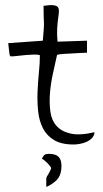

<svg xmlns="http://www.w3.org/2000/svg" viewBox="-20 -574 411 764"><path d="M138.7 -354.5Q129.9 -357.4 114.7 -356.9Q99.6 -356.4 82.5 -355Q65.4 -353.5 49.8 -351.6Q34.2 -349.6 23.4 -349.6Q18.6 -349.6 17.1 -363.8Q15.6 -377.9 12.7 -402.3L150.4 -412.1Q153.3 -446.3 154.3 -460.9Q155.3 -475.6 154.8 -485.8Q154.3 -496.1 153.8 -509.3Q153.3 -522.5 153.3 -550.8Q178.7 -554.7 191.9 -553.2Q205.1 -551.8 210 -545.9Q214.8 -540 214.4 -528.8Q213.9 -517.6 211.4 -501Q209 -484.4 207.5 -460.9Q206.1 -437.5 209 -408.2L326.2 -412.1V-364.3Q318.4 -364.3 301.8 -363.3Q285.2 -362.3 266.1 -361.3Q247.1 -360.4 231 -359.4Q214.8 -358.4 207 -355.5Q199.2 -320.3 190.4 -280.3Q181.6 -240.2 178.7 -201.2Q175.8 -162.1 180.7 -128.4Q185.5 -94.7 205.1 -72.8Q224.6 -50.8 260.7 -42.5Q296.9 -34.2 356.4 -47.9Q354.5 -33.2 345.2 -23.9Q335.9 -14.6 323.7 -9.3Q311.5 -3.9 297.9 -1.5Q284.2 1 273.4 1Q223.6 1 194.3 -17.1Q165 -35.2 150.4 -64.5Q135.7 -93.8 131.8 -131.3Q127.9 -168.9 129.4 -208Q130.9 -247.1 134.8 -285.2Q138.7 -323.2 138.7 -354.5ZM183.6 95.7Q183.6 92.8 178.7 86.4Q173.8 80.1 168 74.2Q162.1 68.4 155.8 63.5Q149.4 58.6 146.5 57.6Q152.3 45.9 157.7 42Q163.1 38.1 173.8 38.1Q201.2 38.1 212.9 49.8Q224.6 61.5 224.6 85.9Q224.6 116.2 211.9 134.8Q199.2 153.3 165 169.9Q164.1 168 164.1 161.1Q164.1 154.3 164.1 151.4Q164.1 148.4 164.1 141.1Q164.1 133.8 165 132.8Q165 130.9 168.5 125.5Q171.9 120.1 175.3 113.8Q178.7 107.4 181.2 102.1Q183.6 96.7 183.6 95.7Z"/></svg>

Font: Annie Use Your Telescope
Style: Regular
Weight: 400
Version: Version 1.003 2001